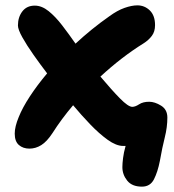

<svg xmlns="http://www.w3.org/2000/svg" viewBox="-20 -539 650 717"><path d="M90 16Q66 16 50.5 2.5Q35 -11 35 -40Q35 -66 50 -102Q64 -137 91.5 -179Q119 -221 156 -265Q130 -299 105 -334.5Q80 -370 63.5 -399.5Q47 -429 47 -444Q47 -475 63.5 -496.5Q80 -518 110 -518Q136 -518 161.5 -497.5Q187 -477 212 -444.5Q237 -412 262 -376Q291 -403 323 -429Q355 -455 388 -478Q418 -500 445 -509.5Q472 -519 493 -519Q520 -519 539.5 -500Q559 -481 559 -445Q559 -421 547 -405Q535 -389 516 -377Q434 -326 355 -253Q397 -203 428 -171.5Q459 -140 474 -140Q485 -140 499.5 -149.5Q514 -159 537 -159Q558 -159 581.5 -144.5Q605 -130 605 -100Q605 -64 595.5 -26.5Q586 11 577 62Q569 103 555 130.5Q541 158 510 158Q473 158 455 135.5Q437 113 437 85Q437 72 439.5 51.5Q442 31 449 6Q445 6 440 6Q414 6 382 -17Q350 -40 316.5 -75Q283 -110 253 -146Q209 -94 176 -42Q155 -10 134 3Q113 16 90 16Z"/></svg>

Font: Shantell Sans Normal
Style: Bold
Weight: 700
Designer: Stephen Nixon, Anya Danilova, Shantell Martin
Foundry: Arrow Type
Version: Version 1.009;[a7da0bfa3]